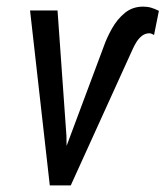

<svg xmlns="http://www.w3.org/2000/svg" viewBox="-20 -560 500 580"><path d="M194.8 -155.8 293.5 -419.9Q302.7 -446.3 318.4 -474.1Q334 -502 357.2 -521Q380.4 -540 412.6 -540Q425.8 -540 437 -536.6Q448.2 -533.2 460 -527.3L445.3 -454.1Q441.9 -456.5 438.2 -458Q434.6 -459.5 430.2 -459.5Q418 -459 408.4 -451.4Q398.9 -443.8 392.3 -433.1Q385.7 -422.4 381.3 -412.6L193.8 0H136.7ZM153.8 -528.3 180.7 -149.4 183.1 0H130.4L70.8 -528.3Z"/></svg>

Font: Roboto Condensed
Style: Italic
Weight: 400
Italic angle: -12°
Designer: Christian Robertson
Foundry: Google
Version: Version 3.0